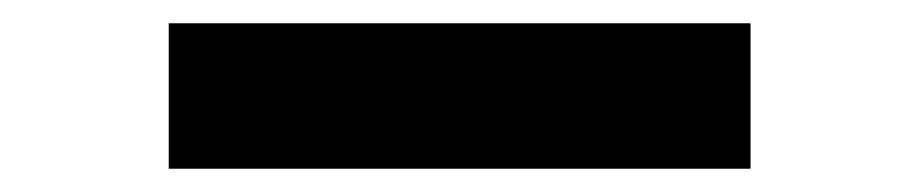

<svg xmlns="http://www.w3.org/2000/svg" viewBox="-20 -395 790 165"><path d="M125 -375H625V-250H125Z"/></svg>

Font: Dogica Pixel
Style: Regular
Weight: 400
Designer: Roberto Mocci
Version: Version 001.000